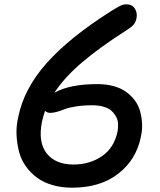

<svg xmlns="http://www.w3.org/2000/svg" viewBox="-20 -809 740 886"><path d="M313 57.1Q263.2 57.1 221.7 44.9Q180.2 32.7 150.6 10.7Q121.1 -11.2 99.4 -41.5Q77.6 -71.8 68.1 -107.9Q58.6 -144 56.4 -184.8Q54.2 -225.6 64 -268.1Q90.3 -399.9 195.6 -518.1Q300.8 -636.2 491.2 -756.8Q523.4 -776.9 536.4 -783Q549.3 -789.1 563 -789.1Q589.4 -789.1 602.1 -769.5Q614.7 -750 609.9 -725.1Q606.9 -708 596.9 -695.8Q586.9 -683.6 560.1 -667Q441.4 -591.3 359.4 -521.7Q277.3 -452.1 231 -380.9Q300.8 -420.9 429.2 -420.9Q469.7 -420.9 503.2 -411.9Q536.6 -402.8 560.3 -386.2Q584 -369.6 601.1 -347.2Q618.2 -324.7 626 -297.4Q633.8 -270 635.5 -239.5Q637.2 -209 629.9 -176.8Q608.9 -72.3 525.9 -7.6Q442.9 57.1 313 57.1ZM173.8 -248Q154.8 -152.3 195.6 -101.1Q236.3 -49.8 318.8 -49.8Q394.5 -49.8 450.9 -88.6Q507.3 -127.4 522.9 -204.1Q524.9 -220.7 524.7 -237.3Q524.4 -253.9 516.1 -269.5Q507.8 -285.2 495.1 -297.1Q482.4 -309.1 459.2 -316.2Q436 -323.2 405.8 -323.2Q364.3 -323.2 330.6 -317.9Q296.9 -312.5 279.8 -305.7Q262.7 -298.8 244.6 -293.5Q226.6 -288.1 212.9 -288.1Q196.3 -288.1 188 -297.9Q179.7 -273.4 173.8 -248Z"/></svg>

Font: Shantell Sans Irregular Bouncy
Style: Italic
Weight: 500
Italic angle: -11.31°
Designer: Stephen Nixon, Anya Danilova, Shantell Martin
Foundry: Arrow Type
Version: Version 1.006;[9816181b4]